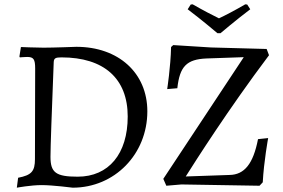

<svg xmlns="http://www.w3.org/2000/svg" viewBox="-20 -858 1311 890"><path d="M988 -704H1002C1002 -704 1075 -766 1140 -815L1126 -837L1117 -838C1069 -810 1023 -786 995 -773C968 -786 920 -811 873 -838L864 -837L850 -815C915 -766 988 -704 988 -704ZM751 3 821 -3 1183 3 1198 -13C1203 -109 1223 -218 1223 -218L1176 -213C1154 -99 1113 -48 1044 -47L841 -40C884 -108 1038 -351 1227 -602L1216 -631L958 -638L783 -649L773 -640C771 -548 755 -445 755 -445L802 -449C813 -550 845 -583 937 -587L1110 -593L737 -29ZM317 12C511 12 663 -143 663 -342C663 -520 529 -641 334 -641C334 -641 228 -637 182 -637C144 -637 77 -640 77 -640L70 -596L72 -592C72 -592 94 -594 106 -594C136 -594 143 -583 143 -540L142 -120C142 -64 126 -46 64 -34L58 12C58 12 123 0 173 0C224 0 317 12 317 12ZM265 -592C462 -592 572 -494 572 -318C572 -145 484 -39 340 -39C239 -39 214 -58 214 -131C214 -176 220 -339 229 -570C230 -588 237 -592 265 -592Z"/></svg>

Font: Alegreya SC
Style: Regular
Weight: 400
Designer: Juan Pablo del Peral
Foundry: Huerta Tipografica
Version: Version 2.007;PS 002.007;hotconv 1.0.88;makeotf.lib2.5.64775